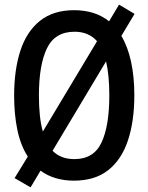

<svg xmlns="http://www.w3.org/2000/svg" viewBox="-20 -770 640 829"><path d="M112 39 43 -1 100 -94Q69 -142 55 -209Q41 -276 41 -357Q41 -468 68 -551Q95 -634 152.5 -680Q210 -726 300 -726Q391 -726 451 -678L494 -750L561 -710L504 -615Q532 -568 546 -503Q560 -438 560 -359Q560 -247 532.5 -164Q505 -81 447.5 -35.5Q390 10 299 10Q214 10 155 -33ZM148 -358Q148 -312 152 -273Q156 -234 165 -202L399 -592Q363 -633 302 -633Q217 -633 182.5 -561Q148 -489 148 -358ZM301 -83Q385 -83 418.5 -155Q452 -227 452 -358Q452 -401 448.5 -438Q445 -475 438 -505L207 -119Q242 -83 301 -83Z"/></svg>

Font: Noto Sans Mono Medium
Style: Regular
Weight: 500
Designer: Monotype Design Team
Foundry: Monotype Imaging Inc.
Version: Version 2.014